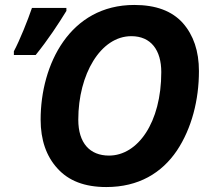

<svg xmlns="http://www.w3.org/2000/svg" viewBox="-20 -745 854 775"><path d="M409 10C540 10 633 -47 694 -137C754 -227 783 -342 783 -458C783 -539 761 -603 718 -652C674 -701 609 -725 522 -725C262 -725 144 -485 144 -262C144 -180 167 -114 212 -65C257 -15 322 10 409 10ZM420 -117C343 -117 296 -167 296 -262C296 -445 386 -599 510 -599C590 -599 631 -542 631 -454C631 -250 536 -117 420 -117ZM124 -523C175 -586 216 -649 248 -701V-713H109C92 -663 60 -583 36 -538V-523Z"/></svg>

Font: BC Sans
Style: Bold Italic
Weight: 700
Italic angle: -12°
Designer: Monotype Design Team
Province of B.C.
Foundry: Monotype Imaging Inc.
Version: Version 2.000;GOOG;noto-source:20170915:90ef993387c0